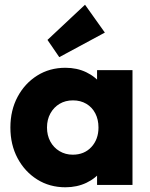

<svg xmlns="http://www.w3.org/2000/svg" viewBox="-20 -783 635 813"><path d="M257 10Q190 10 137.5 -23Q85 -56 54.5 -113Q24 -170 24 -243Q24 -316 54.5 -373Q85 -430 137.5 -463Q190 -496 257 -496Q306 -496 345.5 -477Q385 -458 410 -424.5Q435 -391 438 -348V-138Q435 -95 410.5 -61.5Q386 -28 346 -9Q306 10 257 10ZM288 -128Q337 -128 367 -160.5Q397 -193 397 -243Q397 -277 383.5 -303Q370 -329 345.5 -343.5Q321 -358 289 -358Q257 -358 232.5 -343.5Q208 -329 193.5 -303Q179 -277 179 -243Q179 -210 193 -184Q207 -158 232 -143Q257 -128 288 -128ZM391 0V-131L414 -249L391 -367V-486H541V0ZM231 -541 181 -614 340 -763 424 -645Z"/></svg>

Font: Outfit
Style: Bold
Weight: 700
Designer: Rodrigo Fuenzalida
Foundry: fragTYPE
Version: Version 1.100;gftools[0.9.27]